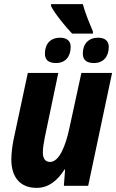

<svg xmlns="http://www.w3.org/2000/svg" viewBox="-20 -902 564 932"><path d="M330 -739H431V-750C410 -799 392 -844 382 -882H228V-872C246 -836 298 -772 330 -739ZM436 -596C483 -596 508 -629 508 -674C508 -706 486 -719 456 -719C411 -719 382 -690 382 -642C382 -609 403 -596 436 -596ZM252 -596C298 -596 323 -628 323 -674C324 -706 300 -719 272 -719C226 -719 198 -690 198 -642C198 -609 218 -596 252 -596ZM158 10C215 10 258 -24 293 -79H296L290 0H408L524 -548H375L318 -285C297 -185 265 -116 223 -116C200 -116 188 -132 188 -162C188 -181 192 -208 197 -233L263 -548H115L46 -225C39 -191 35 -154 35 -128C35 -45 75 10 158 10Z"/></svg>

Font: Noto Sans Display SemiCondensed Extra
Style: Italic
Weight: 800
Width: 4
Italic angle: -12°
Designer: Monotype Design Team
Foundry: Monotype Imaging Inc.
Version: Version 1.900